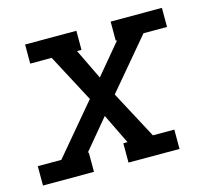

<svg xmlns="http://www.w3.org/2000/svg" viewBox="-91 -615 773 709"><g transform="rotate(-15 295.0 -260.0)"><path d="M-10 0V-74H80L240 -264L143 -447H61V-520H257V-447H240L296 -331L393 -447H388V-520H584V-447H494L333 -256L430 -74H512V0H317V-74H333L277 -189L181 -74H185V0Z"/></g></svg>

Font: Iosevka Etoile Oblique
Style: Regular
Weight: 400
Italic angle: -9°
Designer: Belleve Invis
Foundry: Belleve Invis
Version: Version 15.5.2; ttfautohint (v1.8.4)